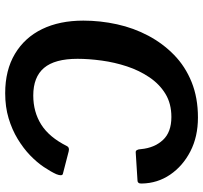

<svg xmlns="http://www.w3.org/2000/svg" viewBox="-42 -750 802 759"><g transform="rotate(90 359.5 -371.0)"><path d="M445 -752Q521 -752 579 -722Q637 -692 671 -642Q705 -592 706 -530Q707 -513 693 -513L583 -506Q571 -505 570 -527Q565 -580 534 -613.5Q503 -647 443 -647Q390 -647 351.5 -623.5Q313 -600 286 -560Q259 -520 243 -471.5Q227 -423 220 -372Q213 -321 213 -276Q213 -186 249 -143.5Q285 -101 358 -101Q423 -101 473 -132.5Q523 -164 558 -234Q563 -245 579 -241L668 -218Q678 -215 669 -192Q659 -170 640.5 -142.5Q622 -115 594.5 -88.5Q567 -62 530 -39.5Q493 -17 448 -3.5Q403 10 349 10Q258 10 193.5 -28.5Q129 -67 95.5 -136Q62 -205 62 -299Q62 -366 76.5 -432Q91 -498 121.5 -555.5Q152 -613 197.5 -657.5Q243 -702 305 -727Q367 -752 445 -752Z"/></g></svg>

Font: Libre Franklin SemiBold
Style: Italic
Weight: 600
Italic angle: -8°
Designer: Pablo Impallari, Rodrigo Fuenzalida, Nhung Nguyen
Foundry: Impallari Type
Version: Version 3.000